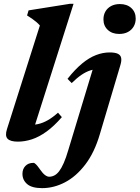

<svg xmlns="http://www.w3.org/2000/svg" viewBox="-20 -738 740 1018"><path d="M191.5 -603Q183 -612.5 172.5 -621.5Q162 -630.5 149.8 -639Q137.5 -647.5 123.5 -656L131.5 -683L351.5 -718H370L153.5 -38L128.5 -77Q156.5 -74.5 182.2 -80.2Q208 -86 233.8 -100.8Q259.5 -115.5 287.5 -140.5L308 -117Q266 -68.5 226.2 -40Q186.5 -11.5 148.8 0.8Q111 13 75 13Q34.5 13 20 -2.5Q5.5 -18 17 -53.5ZM528.5 -635Q528.5 -659 539 -677.2Q549.5 -695.5 569.2 -706Q589 -716.5 615.5 -716.5Q653.5 -716.5 676.5 -695.2Q699.5 -674 699.5 -639.5Q699.5 -616 688.8 -597.5Q678 -579 658.5 -568.5Q639 -558 612 -558Q574.5 -558 551.5 -579.5Q528.5 -601 528.5 -635ZM509.5 -27Q481 70.5 432.5 134Q384 197.5 324.8 228.5Q265.5 259.5 203.5 259.5Q149 259.5 124 238Q99 216.5 99 183.5Q99 158.5 114.5 142Q130 125.5 157.5 125.5Q163 125.5 171.2 133.8Q179.5 142 193 161.5Q206.5 181 218.5 190Q230.5 199 240.5 199Q255 199 268.2 192.2Q281.5 185.5 293.8 169.5Q306 153.5 318 126.2Q330 99 342 58L481 -401L509.5 -371.5Q483.5 -372.5 459.8 -365Q436 -357.5 411.8 -341Q387.5 -324.5 360 -297.5L338 -320Q377.5 -370 415 -401Q452.5 -432 489 -446Q525.5 -460 561 -460Q589.5 -460 604.2 -453.2Q619 -446.5 622.2 -431.8Q625.5 -417 618.5 -393.5Z"/></svg>

Font: Newsreader 16pt 16pt
Style: Bold Italic
Weight: 700
Italic angle: -17°
Version: Version 1.003